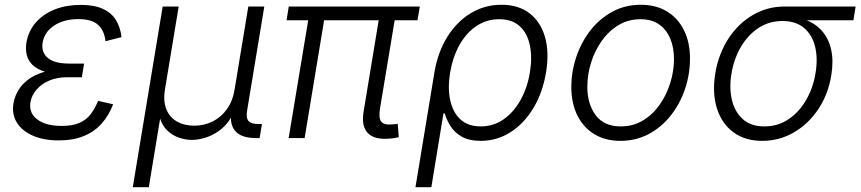

<svg xmlns="http://www.w3.org/2000/svg" viewBox="-20 -573 3572 797"><path d="M223.6 9.8Q160.6 9.8 116 -10Q71.3 -29.8 49.8 -64.5Q28.3 -99.1 36.1 -145Q40.5 -171.4 55.2 -196.8Q69.8 -222.2 96.7 -242.4Q123.5 -262.7 164.3 -274.9Q205.1 -287.1 261.7 -287.1H325.2L319.8 -252.4H258.3Q218.3 -252.4 185.8 -239Q153.3 -225.6 132.6 -202.1Q111.8 -178.7 106.4 -148.9Q99.1 -104.5 134.5 -77.4Q169.9 -50.3 236.3 -50.3Q280.3 -50.3 308.8 -62.5Q337.4 -74.7 355.5 -97.9Q373.5 -121.1 387.2 -154.3L449.7 -140.1Q432.1 -94.2 402.3 -60.5Q372.6 -26.9 328.4 -8.5Q284.2 9.8 223.6 9.8ZM258.3 -264.6Q202.6 -264.6 167.7 -275.1Q132.8 -285.6 114.3 -304.2Q95.7 -322.8 90.6 -346.7Q85.4 -370.6 89.8 -397Q98.6 -445.8 129.6 -480.7Q160.6 -515.6 208.3 -534.2Q255.9 -552.7 315.4 -552.7Q370.6 -552.7 406.2 -536.6Q441.9 -520.5 460.7 -490.7Q479.5 -460.9 484.4 -418.9L418 -401.9Q413.1 -446.8 386.7 -470.2Q360.4 -493.7 305.7 -493.7Q245.1 -493.7 204.6 -466.8Q164.1 -439.9 156.7 -395Q150.9 -355 179 -332Q207 -309.1 267.1 -309.1H329.1L321.8 -264.6Z M531.2 204.1 655.3 -545.9H721.7L665 -203.1Q656.7 -152.8 670.7 -119.1Q684.6 -85.4 714.8 -68.4Q745.1 -51.3 785.6 -51.3Q827.6 -51.3 862.8 -68.8Q897.9 -86.4 922.1 -120.1Q946.3 -153.8 954.1 -203.1L1010.7 -545.9H1077.1L1005.9 -114.7Q1000.5 -83.5 1011.5 -70.8Q1022.5 -58.1 1054.2 -58.1H1067.4L1057.6 0H1042Q982.4 0 957 -28.6Q931.6 -57.1 940.9 -113.8L951.2 -174.3H970.2Q961.4 -121.1 939.7 -85.7Q918 -50.3 889.4 -30Q860.8 -9.8 831.1 -1Q801.3 7.8 776.4 7.8Q752 7.8 724.6 -1Q697.3 -9.8 675.3 -30.3Q653.3 -50.8 642.8 -85.9Q632.3 -121.1 641.1 -174.3H660.2L597.7 204.1Z M1589.4 2.9Q1531.2 6.3 1505.4 -22.2Q1479.5 -50.8 1489.3 -109.4L1557.6 -523.4H1624L1557.6 -124Q1550.8 -83 1562.3 -68.4Q1573.7 -53.7 1605.5 -56.6Q1616.2 -57.1 1620.8 -57.6Q1625.5 -58.1 1630.9 -59.6L1635.3 -3.4Q1627.4 -1.5 1615 0.5Q1602.5 2.4 1589.4 2.9ZM1178.2 0 1265.1 -523.4H1331.1L1244.6 0ZM1169.4 -488.8 1178.7 -545.9H1722.7L1712.9 -488.8Z M1704.6 204.1 1783.2 -272Q1797.4 -356 1836.2 -418.9Q1875 -481.9 1933.1 -517.6Q1991.2 -553.2 2061.5 -553.2Q2131.3 -553.2 2177.2 -518.6Q2223.1 -483.9 2241.7 -421.4Q2260.3 -358.9 2247.1 -275.4Q2233.4 -189.9 2194.6 -125.2Q2155.8 -60.5 2099.4 -24.4Q2043 11.7 1975.6 11.7Q1926.8 11.7 1896.5 -5.9Q1866.2 -23.4 1849.9 -49.8Q1833.5 -76.2 1826.2 -102.1H1820.8L1770.5 204.1ZM1975.6 -48.3Q2028.8 -48.3 2070.8 -77.9Q2112.8 -107.4 2141.1 -158.4Q2169.4 -209.5 2179.7 -272.9Q2189.9 -335.4 2179.4 -385.3Q2168.9 -435.1 2137.5 -464.1Q2106 -493.2 2052.2 -493.2Q2000 -493.2 1958 -465.1Q1916 -437 1887.9 -387.5Q1859.9 -337.9 1848.6 -272.9Q1837.9 -208 1848.9 -157Q1859.9 -106 1891.6 -77.1Q1923.3 -48.3 1975.6 -48.3Z M2555.2 11.7Q2492.7 11.7 2447 -16.1Q2401.4 -43.9 2376.5 -94.2Q2351.6 -144.5 2351.6 -211.4Q2351.6 -275.4 2372.1 -336.4Q2392.6 -397.5 2430.4 -446.3Q2468.3 -495.1 2521.5 -524.2Q2574.7 -553.2 2640.1 -553.2Q2703.1 -553.2 2748.8 -525.4Q2794.4 -497.6 2819.3 -447.3Q2844.2 -397 2844.2 -330.1Q2844.2 -265.1 2823.7 -204.1Q2803.2 -143.1 2764.9 -94.2Q2726.6 -45.4 2673.3 -16.8Q2620.1 11.7 2555.2 11.7ZM2556.6 -48.3Q2608.4 -48.3 2649.4 -73.2Q2690.4 -98.1 2719 -139.4Q2747.6 -180.7 2762.7 -230Q2777.8 -279.3 2777.8 -328.1Q2777.8 -375.5 2762.2 -412.8Q2746.6 -450.2 2715.8 -471.7Q2685.1 -493.2 2638.7 -493.2Q2587.9 -493.2 2547.1 -468.5Q2506.3 -443.8 2477.5 -402.8Q2448.7 -361.8 2433.3 -312.3Q2418 -262.7 2418 -212.4Q2418 -141.6 2452.6 -95Q2487.3 -48.3 2556.6 -48.3Z M3144 11.7Q3072.8 11.7 3024.4 -23.9Q2976.1 -59.6 2956.1 -122.8Q2936 -186 2949.2 -269Q2963.4 -351.6 3004.4 -413.8Q3045.4 -476.1 3105.5 -511Q3165.5 -545.9 3236.3 -545.9H3531.7L3522.5 -488.8H3289.1L3228 -485.8Q3172.4 -485.8 3128.4 -456.8Q3084.5 -427.7 3055.7 -378.7Q3026.9 -329.6 3016.6 -269Q3006.3 -209 3018.1 -158.7Q3029.8 -108.4 3063.5 -78.4Q3097.2 -48.3 3152.8 -48.3Q3209 -48.3 3253.2 -78.1Q3297.4 -107.9 3326.4 -158.2Q3355.5 -208.5 3365.2 -269Q3375.5 -330.1 3363.5 -379.2Q3351.6 -428.2 3317.6 -457Q3283.7 -485.8 3228 -485.8L3230.5 -506.8Q3283.2 -506.8 3324.7 -490.7Q3366.2 -474.6 3393.3 -443.1Q3420.4 -411.6 3430.4 -365.7Q3440.4 -319.8 3430.7 -260.3Q3418 -181.6 3377 -120.1Q3335.9 -58.6 3275.6 -23.4Q3215.3 11.7 3144 11.7Z"/></svg>

Font: Inter Light
Style: Italic
Weight: 300
Italic angle: -9.3988°
Designer: Rasmus Andersson
Foundry: rsms
Version: Version 4.001;git-66647c0bb